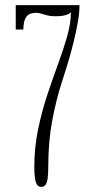

<svg xmlns="http://www.w3.org/2000/svg" viewBox="-20 -720 360 750"><path d="M141.5 10Q131 10 125.2 2.2Q119.5 -5.5 116.8 -22.5Q114 -39.5 114 -67Q114 -143 128.5 -213.2Q143 -283.5 164.2 -347.8Q185.5 -412 206.8 -469.8Q228 -527.5 242.5 -578.5Q257 -629.5 257 -673Q255 -669 247.2 -665Q239.5 -661 226.8 -658.8Q214 -656.5 196.5 -656.5Q177 -656.5 164 -660Q151 -663.5 140.8 -666.8Q130.5 -670 119.5 -670Q108.5 -670 97.8 -666.2Q87 -662.5 79.5 -648.8Q72 -635 71 -604.5H41.5V-700H290.5Q290.5 -685.5 289 -669Q287.5 -652.5 284.2 -634.2Q281 -616 276.8 -596.2Q272.5 -576.5 267.5 -555.8Q262.5 -535 256.5 -513.5Q248.5 -484 239 -454Q229.5 -424 220 -394Q199.5 -331 184 -249Q168.5 -167 168.5 -67Q168.5 -39.5 166 -22.5Q163.5 -5.5 157.5 2.2Q151.5 10 141.5 10Z"/></svg>

Font: Imbue Thin 10pt ExtraLight
Style: Regular
Weight: 250
Version: Version 1.102